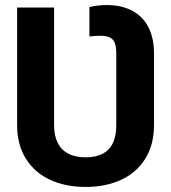

<svg xmlns="http://www.w3.org/2000/svg" viewBox="-20 -737 682 767"><path d="M48.4 -237.3V-707H196.1V-237.3Q196.1 -195.5 210.2 -166.9Q224.4 -138.2 252.5 -123.3Q280.6 -108.5 321.9 -108.5Q363.7 -108.5 391 -123.3Q418.4 -138.2 431.4 -166.6Q444.5 -195 444.5 -237.3V-523.3Q444.5 -551.2 438.2 -566.2Q431.9 -581.3 418.1 -587.7Q404.3 -594.1 379.4 -594.1Q356 -594.1 337.2 -591.1V-709Q372.1 -716.8 407.3 -716.8Q465.2 -716.8 507.6 -694.5Q550 -672.2 572.6 -628.8Q595.2 -585.4 595.2 -523.3V-237.3Q595.2 -159.4 560.7 -103.6Q526.3 -47.8 464.5 -19Q402.7 9.8 321.9 9.8Q241.4 9.8 179.5 -19Q117.7 -47.8 83.1 -103.6Q48.4 -159.4 48.4 -237.3Z"/></svg>

Font: Pretendard Std Variable
Style: Regular
Weight: 400
Designer: Base glyphs from Inter by Rasmus Andersson; Hangeul glyphs from Noto Sans CJK(Source Han Sans) by Jang Soo-young and Kan
Foundry: Kil Hyung-jin
Version: Version 1.309;Glyphs 3.2 (3225)